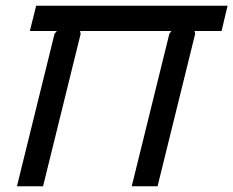

<svg xmlns="http://www.w3.org/2000/svg" viewBox="-20 -649 813 669"><path d="M773 -629 752 -541H658L660 -531L529 0H439L570 -531L577 -541H259L261 -531L130 0H39L170 -531L178 -541H84L106 -629Z"/></svg>

Font: Sinkin Sans 400 Italic
Style: Italic
Weight: 400
Italic angle: -112°
Designer: Keith Bates
Foundry: K-Type
Version: Sinkin Sans (version 1.0)  by Keith Bates   •   © 2014   www